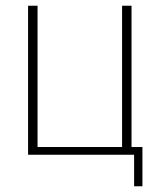

<svg xmlns="http://www.w3.org/2000/svg" viewBox="-20 -540 551 670"><path d="M78 0V-520H111V-27H406V-520H439V-27H477V110H448V0Z"/></svg>

Font: Murecho ExtraLight
Style: Regular
Weight: 200
Designer: Neil Summerour
Foundry: Positype
Version: Version 1.010; ttfautohint (v1.8.3)